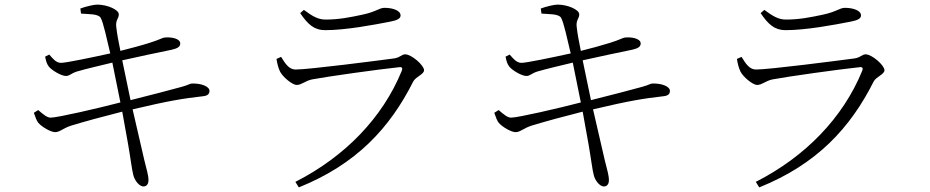

<svg xmlns="http://www.w3.org/2000/svg" viewBox="-20 -771 4040 834"><path d="M127 -281C134 -261 139 -247 146 -238C163 -218 202 -197 219 -197C240 -197 250 -212 288 -225C343 -242 439 -268 511 -286L536 -147C546 -91 554 -27 559 -11C564 12 585 39 603 39C619 39 625 25 625 13C625 -11 617 -33 607 -75L556 -296C717 -334 775 -343 862 -353C885 -355 890 -366 890 -376C890 -396 853 -410 812 -408C803 -407 799 -402 770 -394C738 -385 624 -355 547 -336L511 -509C573 -523 672 -544 726 -555C747 -560 763 -566 763 -582C763 -604 723 -611 695 -608C685 -607 672 -598 630 -585C592 -573 547 -561 503 -550C494 -595 489 -620 485 -654C481 -685 497 -691 496 -709C496 -729 446 -751 402 -751C388 -751 353 -743 329 -734L332 -712C361 -709 406 -712 417 -694C429 -674 444 -601 459 -539C377 -521 267 -498 245 -498C223 -498 209 -517 194 -534L176 -525C180 -505 183 -494 192 -482C205 -465 247 -441 266 -441C283 -441 286 -451 313 -460C354 -472 410 -485 468 -499L503 -326C407 -301 230 -260 200 -260C186 -260 171 -271 146 -293Z M1181 -515C1184 -495 1189 -476 1196 -461C1207 -438 1249 -402 1269 -402C1290 -402 1304 -419 1335 -426C1404 -439 1626 -470 1713 -479C1727 -481 1730 -475 1725 -463C1642 -260 1479 -91 1263 19L1278 43C1529 -58 1674 -216 1775 -417C1786 -438 1822 -448 1822 -466C1822 -487 1768 -535 1740 -535C1724 -535 1717 -520 1690 -517C1622 -508 1322 -469 1264 -469C1236 -469 1220 -493 1201 -524ZM1675 -677C1707 -683 1720 -691 1720 -704C1720 -725 1687 -737 1650 -737C1627 -737 1615 -720 1553 -707C1501 -696 1453 -686 1394 -686C1362 -686 1338 -700 1300 -728L1284 -714C1317 -665 1345 -640 1392 -640C1482 -640 1603 -663 1675 -677Z M2127 -281C2134 -261 2139 -247 2146 -238C2163 -218 2202 -197 2219 -197C2240 -197 2250 -212 2288 -225C2343 -242 2439 -268 2511 -286L2536 -147C2546 -91 2554 -27 2559 -11C2564 12 2585 39 2603 39C2619 39 2625 25 2625 13C2625 -11 2617 -33 2607 -75L2556 -296C2717 -334 2775 -343 2862 -353C2885 -355 2890 -366 2890 -376C2890 -396 2853 -410 2812 -408C2803 -407 2799 -402 2770 -394C2738 -385 2624 -355 2547 -336L2511 -509C2573 -523 2672 -544 2726 -555C2747 -560 2763 -566 2763 -582C2763 -604 2723 -611 2695 -608C2685 -607 2672 -598 2630 -585C2592 -573 2547 -561 2503 -550C2494 -595 2489 -620 2485 -654C2481 -685 2497 -691 2496 -709C2496 -729 2446 -751 2402 -751C2388 -751 2353 -743 2329 -734L2332 -712C2361 -709 2406 -712 2417 -694C2429 -674 2444 -601 2459 -539C2377 -521 2267 -498 2245 -498C2223 -498 2209 -517 2194 -534L2176 -525C2180 -505 2183 -494 2192 -482C2205 -465 2247 -441 2266 -441C2283 -441 2286 -451 2313 -460C2354 -472 2410 -485 2468 -499L2503 -326C2407 -301 2230 -260 2200 -260C2186 -260 2171 -271 2146 -293Z M3181 -515C3184 -495 3189 -476 3196 -461C3207 -438 3249 -402 3269 -402C3290 -402 3304 -419 3335 -426C3404 -439 3626 -470 3713 -479C3727 -481 3730 -475 3725 -463C3642 -260 3479 -91 3263 19L3278 43C3529 -58 3674 -216 3775 -417C3786 -438 3822 -448 3822 -466C3822 -487 3768 -535 3740 -535C3724 -535 3717 -520 3690 -517C3622 -508 3322 -469 3264 -469C3236 -469 3220 -493 3201 -524ZM3675 -677C3707 -683 3720 -691 3720 -704C3720 -725 3687 -737 3650 -737C3627 -737 3615 -720 3553 -707C3501 -696 3453 -686 3394 -686C3362 -686 3338 -700 3300 -728L3284 -714C3317 -665 3345 -640 3392 -640C3482 -640 3603 -663 3675 -677Z"/></svg>

Font: Noto Serif CJK KR Light
Style: Regular
Weight: 300
Designer: Ryoko NISHIZUKA 西塚涼子 (kana & ideographs); Frank Grießhammer (Latin, Greek & Cyrillic); Wenlong ZHANG 张文龙 (bopomofo); San
Foundry: Adobe
Version: Version 2.001;hotconv 1.1.0;makeotfexe 2.6.0